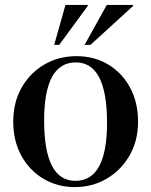

<svg xmlns="http://www.w3.org/2000/svg" viewBox="-20 -752 616 783"><path d="M285 11Q214 11 157 -23Q100 -57 67 -117.2Q34 -177.5 34 -256Q34 -334.5 68.2 -394.8Q102.5 -455 161 -489Q219.5 -523 292 -523Q364.5 -523 421.2 -489Q478 -455 510.5 -394.8Q543 -334.5 543 -256Q543 -177.5 508 -117.2Q473 -57 414.5 -23Q356 11 285 11ZM287.5 -14.5Q416.5 -14.5 416.5 -251.5Q416.5 -497.5 289 -497.5Q160 -497.5 160 -260.5Q160 -14.5 287.5 -14.5ZM325 -569 415.5 -732H523V-728L349 -569ZM201 -569 247 -732H338V-728L221.5 -569Z"/></svg>

Font: Newsreader 72pt Medium
Style: Regular
Weight: 500
Designer: Hugues Gentile
Foundry: Production Type
Version: Version 1.003; ttfautohint (v1.8.3)